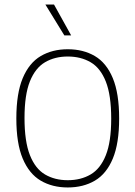

<svg xmlns="http://www.w3.org/2000/svg" viewBox="-20 -819 597 846"><path d="M278.5 7Q210.5 7 159.5 -23Q108.5 -53 80.2 -120Q52 -187 52 -297Q52 -407.5 80.2 -474.8Q108.5 -542 159.5 -572Q210.5 -602 278.5 -602Q347 -602 398 -572Q449 -542 477 -474.8Q505 -407.5 505 -297Q505 -187 477 -120Q449 -53 398 -23Q347 7 278.5 7ZM278.5 -25Q336 -25 379.2 -50.2Q422.5 -75.5 446.2 -134.8Q470 -194 470 -296Q470 -400 446.2 -459.8Q422.5 -519.5 379.2 -544.8Q336 -570 278.5 -570Q221.5 -570 178.5 -544.8Q135.5 -519.5 111.8 -460.5Q88 -401.5 88 -299Q88 -195.5 111.8 -135.5Q135.5 -75.5 178.5 -50.2Q221.5 -25 278.5 -25ZM263.5 -663 180 -799H218L293.5 -663Z"/></svg>

Font: Encode Sans SC SemiCondensed Thin
Style: Regular
Weight: 250
Width: 4
Designer: Multiple Designers
Foundry: Impallari Type
Version: Version 3.002